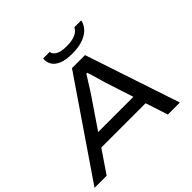

<svg xmlns="http://www.w3.org/2000/svg" viewBox="-219 -1092 1311 1311"><g transform="rotate(-45 436.5 -436.5)"><path d="M-14 0 455 -687H581L810 0H694L641 -162H213L103 0ZM273 -252H613L547 -455Q544 -467 538 -486.5Q532 -506 526 -527.5Q520 -549 514.5 -566.5Q509 -584 506 -591H498Q484 -570 467.5 -543Q451 -516 435.5 -492Q420 -468 411 -455ZM526 -755Q465 -755 429 -770Q393 -785 377.5 -808.5Q362 -832 362 -856Q362 -861 362 -865Q362 -869 363 -873H426Q426 -869 427.5 -864.5Q429 -860 431 -856Q437 -846 449.5 -837Q462 -828 483 -823Q504 -818 536 -818Q579 -818 605.5 -827Q632 -836 646 -849Q660 -862 664 -873H730Q726 -846 704 -818.5Q682 -791 638 -773Q594 -755 526 -755Z"/></g></svg>

Font: Archivo Expanded
Style: Italic
Weight: 400
Width: 7
Italic angle: -10°
Designer: Hector Gatti
Foundry: Omnibus-Type
Version: Version 2.001